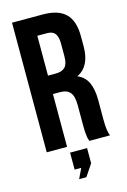

<svg xmlns="http://www.w3.org/2000/svg" viewBox="-131 -762 665 1002"><g transform="rotate(-15 201.0 -260.5)"><path d="M381.8 0H270Q266.1 -12.2 264.6 -18.3Q263.2 -24.4 261.5 -41.7Q259.8 -59.1 259.8 -85.9V-195.8Q259.8 -244.1 242.7 -264.6Q225.6 -285.2 188 -285.2H149.9V0H40V-700.2H206.1Q290.5 -700.2 329.8 -660.6Q369.1 -621.1 369.1 -539.1V-483.9Q369.1 -376 296.9 -341.8Q336.4 -325.2 353.3 -288.1Q370.1 -251 370.1 -192.9V-85Q370.1 -26.9 381.8 0ZM203.1 -600.1H149.9V-384.8H192.9Q225.6 -384.8 242.2 -401.6Q258.8 -418.5 258.8 -459V-527.8Q258.8 -565.4 245.6 -582.8Q232.4 -600.1 203.1 -600.1ZM192.9 125H157.2V33.2H249V115.2L206.1 179.2H167Z"/></g></svg>

Font: VL Bebas Neue Bold
Style: Regular
Weight: 700
Designer: Ryoichi Tsunekawa
Foundry: Ryoichi Tsunekawa
Version: Version 1.300